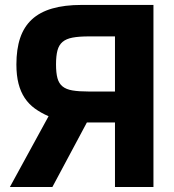

<svg xmlns="http://www.w3.org/2000/svg" viewBox="-20 -747 696 767"><path d="M174 -282.7Q143.1 -296.2 119.1 -313.6Q95.2 -331 78.8 -355.5Q62.5 -380 54 -412.8Q45.5 -445.7 45.5 -489.7Q45.5 -550.4 60.5 -595.2Q75.6 -639.9 107.2 -669.2Q138.8 -698.5 188.2 -712.9Q237.6 -727.3 306.1 -727.3H593V0H439.3V-257.8H327.1L189.3 0H19.5ZM203.8 -489.7Q203.8 -456 209.5 -434.8Q215.2 -413.7 229.8 -401.8Q244.3 -389.9 269.7 -385.7Q295.1 -381.4 334.9 -381.4H439.3V-601.6H335.6Q295.8 -601.6 270.1 -596.8Q244.3 -592 229.8 -579.5Q215.2 -567.1 209.5 -545.3Q203.8 -523.4 203.8 -489.7Z"/></svg>

Font: Cannonade
Style: Bold
Weight: 700
Designer: Rasmus Andersson
Foundry: rsms
Version: Version 3.012;git-f93a4a705